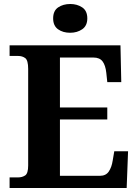

<svg xmlns="http://www.w3.org/2000/svg" viewBox="-20 -941 693 961"><path d="M28 0V-53H70Q91 -53 106 -63Q121 -73 121 -113V-596Q121 -639 106.5 -650Q92 -661 70 -661H28V-714H583L587 -530H517L512 -577Q508 -614 493.5 -633.5Q479 -653 448 -653H280V-403H517V-343H280V-61H480Q510 -61 524.5 -82.5Q539 -104 544 -137L552 -184H621L614 0ZM331 -777Q295 -777 270.5 -794.5Q246 -812 246 -849Q246 -887 271 -904Q296 -921 332 -921Q366 -921 391.5 -904Q417 -887 417 -849Q417 -812 391.5 -794.5Q366 -777 331 -777Z"/></svg>

Font: Noto Serif Vithkuqi
Style: Bold
Weight: 700
Version: Version 1.005